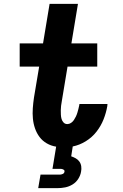

<svg xmlns="http://www.w3.org/2000/svg" viewBox="-20 -755 640 995"><path d="M178 220 190 150H290Q297 150 305 146.5Q313 143 314 135Q314 135 314 135Q314 135 314 135Q314 135 314 135Q314 135 314 135Q316 128 309 124Q302 120 295 120H252L271 5Q245 1 222.5 -12Q200 -25 185 -45Q170 -65 161.5 -89.5Q153 -114 150.5 -140.5Q148 -167 150 -194.5Q152 -222 156 -249L183 -410H82V-530H203L237 -735H384L350 -530H484V-410H330L300 -229Q298 -218 296.5 -206.5Q295 -195 295 -183.5Q295 -172 295.5 -160.5Q296 -149 299 -138.5Q302 -128 309.5 -120Q317 -112 329 -112Q339 -112 348 -118Q357 -124 363 -133Q369 -142 373.5 -151.5Q378 -161 381 -171Q384 -181 386.5 -191Q389 -201 391 -211Q391 -212 391 -213.5Q391 -215 392 -216H537Q537 -214 536.5 -211Q536 -208 536 -205Q530 -170 516.5 -136Q503 -102 480 -72.5Q457 -43 424.5 -23Q392 -3 357 4L349 55Q361 59 372.5 65.5Q384 72 391.5 82.5Q399 93 401 107Q403 121 400 135Q397 154 385.5 172Q374 190 356 201Q338 212 318 216Q298 220 278 220Z"/></svg>

Font: Iosevka Curly Slab HvExObl
Style: Regular
Weight: 900
Width: 7
Italic angle: -9°
Monospace: yes
Designer: Belleve Invis
Foundry: Belleve Invis
Version: Version 11.1.0; ttfautohint (v1.8.3)